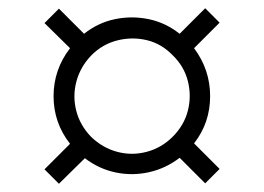

<svg xmlns="http://www.w3.org/2000/svg" viewBox="-20 -543 641 466"><path d="M123 -97 88 -132 150 -194Q110 -245 110 -309.5Q110 -374 150 -426L88 -487L123 -522L184 -461Q218 -488 259 -496.5Q300 -505 341 -496.5Q382 -488 416 -461L478 -523L513 -488L451 -426Q490 -374 490 -309.5Q490 -245 451 -195L513 -133L478 -98L416 -160Q382 -134 341.5 -125Q301 -116 260.5 -124.5Q220 -133 186 -159ZM201 -211Q229 -184 264.5 -174.5Q300 -165 336 -174.5Q372 -184 399 -211Q427 -239 436 -274.5Q445 -310 436 -346Q427 -382 399 -409Q372 -437 336.5 -445.5Q301 -454 265 -445Q229 -436 202 -409Q175 -381 165.5 -345.5Q156 -310 165 -274.5Q174 -239 201 -211Z"/></svg>

Font: Wittgenstein Semibold
Style: Regular
Weight: 600
Designer: Jörg Drees
Foundry: Jörg Drees
Version: Version 1.303; ttfautohint (v1.8.4.7-5d5b)